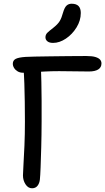

<svg xmlns="http://www.w3.org/2000/svg" viewBox="-20 -1010 571 1040"><path d="M153.4 9.8Q132.2 9.8 118.3 -11.6Q104.4 -33 104.4 -59.8Q104.4 -75.4 107.1 -117.7Q109.8 -160 112.4 -221Q115 -282 115 -351Q115 -406.8 114.2 -458.2Q113.4 -509.6 111.9 -556.4Q110.4 -603.2 107 -645.4L200.6 -650.6Q203.2 -613.8 204.1 -565.6Q205 -517.4 205.4 -463.2Q205.8 -409 205.4 -352.6Q205.2 -277.6 203.4 -213.5Q201.6 -149.4 199.9 -103.8Q198.2 -58.2 196 -37.2Q193.6 -16.6 183 -3.4Q172.4 9.8 153.4 9.8ZM104.8 -616Q88.2 -616 75.9 -623.2Q63.6 -630.4 56.5 -641.6Q49.4 -652.8 49.4 -664.6Q49.4 -682.6 64.7 -690.9Q80 -699.2 119 -701.8Q133.8 -702.8 169.2 -703.5Q204.6 -704.2 251.3 -704.8Q298 -705.4 349.1 -706Q400.2 -706.6 447.4 -706.6Q480.2 -706.6 497.8 -700.9Q515.4 -695.2 522.5 -686.5Q529.6 -677.8 529.6 -666.4Q529.6 -644.8 512 -633.8Q494.4 -622.8 461.6 -622.8Q423.4 -622.8 379.9 -623.7Q336.4 -624.6 300.2 -624.6Q258.2 -624.6 219.3 -622.5Q180.4 -620.4 150.5 -618.2Q120.6 -616 104.8 -616ZM267.2 -777.6Q247.6 -777.6 236.9 -786.1Q226.2 -794.6 226.2 -808Q226.2 -822.6 236.9 -833Q247.6 -843.4 267.4 -858.4Q293.2 -878.6 303.5 -895.9Q313.8 -913.2 321.4 -941.6Q329.8 -970.2 340.9 -980Q352 -989.8 367.8 -989.8Q393.6 -989.8 405.6 -977.1Q417.6 -964.4 417.6 -939.6Q417.6 -898.8 394.6 -861.5Q371.6 -824.2 337 -800.9Q302.4 -777.6 267.2 -777.6Z"/></svg>

Font: Shantell Sans Light
Style: Regular
Weight: 300
Designer: Stephen Nixon, Anya Danilova, Shantell Martin
Foundry: Arrow Type
Version: Version 1.011;[c5ecc13dd]